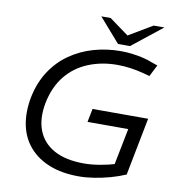

<svg xmlns="http://www.w3.org/2000/svg" viewBox="-95 -964 969 1058"><g transform="rotate(10 390.0 -435.0)"><path d="M416 10Q322 10 252.5 -17.5Q183 -45 139 -95.5Q95 -146 80.5 -215.5Q66 -285 81 -369Q98 -456 140 -520.5Q182 -585 242.5 -627Q303 -669 375.5 -689.5Q448 -710 527 -710Q558 -710 590 -706Q622 -702 651.5 -695Q681 -688 705 -678L737 -667L704 -602L668 -612Q630 -622 592.5 -627Q555 -632 520 -632Q433 -632 359 -602Q285 -572 235 -511Q185 -450 166 -357Q149 -267 174.5 -201.5Q200 -136 265 -100.5Q330 -65 432 -65Q473 -65 520.5 -73Q568 -81 614 -95L594 -62L640 -294H412L427 -369H738L675 -46Q636 -29 591 -16.5Q546 -4 501 3Q456 10 416 10ZM503 -746 529 -791 679 -880H739L570 -746ZM503 -746 386 -880H438L563 -789L570 -746Z"/></g></svg>

Font: REM Light
Style: Italic
Weight: 300
Italic angle: -11°
Designer: Octavio Pardo
Foundry: Ashler Design
Version: Version 1.005;gftools[0.9.28]